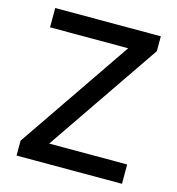

<svg xmlns="http://www.w3.org/2000/svg" viewBox="-106 -798 820 890"><g transform="rotate(15 304.5 -353.5)"><path d="M53.7 -71.3 424.8 -614.3H49.8V-707H556.6V-635.7L185.5 -92.8H559.6V0H53.7Z"/></g></svg>

Font: Pretendard Std Medium
Style: Regular
Weight: 500
Designer: Base glyphs from Inter by Rasmus Andersson; Hangeul glyphs from Noto Sans CJK(Source Han Sans) by Jang Soo-young and Kan
Foundry: Kil Hyung-jin
Version: Version 1.309